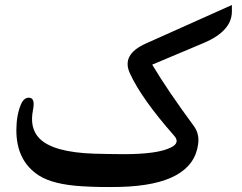

<svg xmlns="http://www.w3.org/2000/svg" viewBox="-20 -752 974 773"><path d="M464.4 0.5Q380.9 2.4 312 -2Q193.8 -8.8 136.7 -45.4Q44.9 -104.5 45.9 -230.5Q46.4 -290 64.5 -332Q77.1 -361.3 99.6 -358.4Q122.1 -355.5 112.8 -309.1Q98.1 -235.8 139.2 -194.3Q194.3 -138.7 358.9 -133.3Q408.7 -131.8 477.5 -131.3Q615.2 -131.3 668 -158.2Q706.1 -176.8 681.6 -205.1Q549.3 -355 502.9 -457Q467.8 -532.7 567.9 -577.1L913.6 -731.9V-706.1Q913.6 -627 800.3 -579.1L592.8 -491.7Q653.3 -390.1 760.7 -244.1Q783.2 -213.4 777.8 -172.4Q756.8 -7.3 464.4 0.5Z"/></svg>

Font: Gandom
Style: Bold
Weight: 700
Foundry: DejaVu fonts team - Redesigned by Saber Rastikerdar - Based on Samim Font
Version: Version 0.3